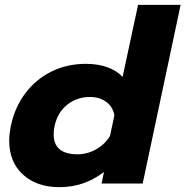

<svg xmlns="http://www.w3.org/2000/svg" viewBox="-20 -759 767 794"><path d="M18 -178Q18 -202 25 -239Q41 -315 84.5 -373Q128 -431 192.5 -463Q257 -495 335 -495Q385 -495 424 -481Q463 -467 487 -441L551 -739H727L570 0H400L410 -48Q329 15 226 15Q132 15 75 -37Q18 -89 18 -178ZM435 -197 453 -282Q447 -317 419.5 -337.5Q392 -358 352 -358Q298 -358 258 -326Q218 -294 206 -239Q202 -222 202 -203Q202 -121 301 -121Q341 -121 377.5 -141.5Q414 -162 435 -197Z"/></svg>

Font: Prompt
Style: Bold Italic
Weight: 700
Italic angle: -12°
Designer: Katatrad Team
Foundry: CadsonDemak
Version: Version 1.001